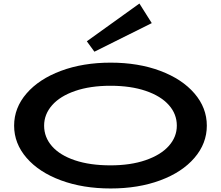

<svg xmlns="http://www.w3.org/2000/svg" viewBox="-20 -1055 1252 1088"><path d="M60 -343Q60 -444 130.5 -525.5Q201 -607 325.5 -653.5Q450 -700 607 -700Q764 -700 888 -653.5Q1012 -607 1082 -525.5Q1152 -444 1152 -343Q1152 -242 1082 -160.5Q1012 -79 888 -33Q764 13 607 13Q450 13 325.5 -33Q201 -79 130.5 -160.5Q60 -242 60 -343ZM982 -343Q982 -409 936.5 -460Q891 -511 806 -540Q721 -569 606 -569Q491 -569 405.5 -539.5Q320 -510 275 -458.5Q230 -407 230 -343Q230 -277 275 -226Q320 -175 405 -146.5Q490 -118 606 -118Q720 -118 805.5 -147.5Q891 -177 936.5 -228Q982 -279 982 -343ZM515 -762 840 -924 770 -1035 472 -821Z"/></svg>

Font: BioRhyme Expanded ExtraBold
Style: Regular
Weight: 800
Width: 7
Designer: Aoife Mooney
Foundry: Aoife Mooney Type
Version: Version 1.001